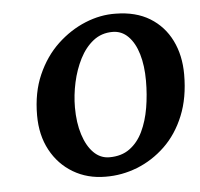

<svg xmlns="http://www.w3.org/2000/svg" viewBox="-40 -843 543 520"><g transform="rotate(-5 231.5 -583.0)"><path d="M292.5 -801.5Q347 -801 385 -777.8Q423 -754.5 443 -714Q463 -673.5 463 -621.5Q463 -558 443.2 -509.8Q423.5 -461.5 389.5 -429Q355.5 -396.5 313.5 -380Q271.5 -363.5 227 -364Q178 -364 139.2 -387Q100.5 -410 78.5 -450.8Q56.5 -491.5 56.5 -545.5Q56.5 -607.5 77.5 -655.2Q98.5 -703 133.2 -735.8Q168 -768.5 209.5 -785.5Q251 -802.5 292.5 -801.5ZM279.5 -753Q249.5 -753 227.2 -735.5Q205 -718 190.2 -689Q175.5 -660 168 -625.8Q160.5 -591.5 160.5 -558Q160.5 -516.5 170.8 -484.2Q181 -452 199.2 -433.8Q217.5 -415.5 242 -415.5Q275 -415.5 297.2 -431.8Q319.5 -448 333 -476.2Q346.5 -504.5 352.5 -540Q358.5 -575.5 358.5 -613.5Q358.5 -654.5 349.2 -685.8Q340 -717 322.2 -735Q304.5 -753 279.5 -753Z"/></g></svg>

Font: Merriweather SemiBold
Style: Italic
Weight: 600
Italic angle: -7.8°
Version: Version 2.101